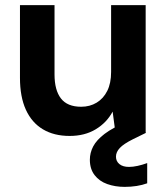

<svg xmlns="http://www.w3.org/2000/svg" viewBox="-20 -519 655 750"><path d="M252 12Q191 12 147.5 -14Q104 -40 81 -90.5Q58 -141 58 -215V-499H193V-228Q193 -167 218 -134.5Q243 -102 297 -102Q331 -102 357.5 -118Q384 -134 399 -164Q414 -194 414 -238V-499H549V0H431L420 -83Q397 -40 354 -14Q311 12 252 12ZM467 211Q430 211 399 200Q368 189 349.5 165Q331 141 331 105Q331 78 344 53Q357 28 388.5 4Q420 -20 475 -43L520 -63L550 0L499 25Q463 43 448 59Q433 75 433 93Q433 111 446.5 122Q460 133 484 133Q499 133 517.5 129Q536 125 555 118V197Q536 204 513.5 207.5Q491 211 467 211Z"/></svg>

Font: DM Sans 20pt
Style: Bold
Weight: 700
Version: Version 4.004;gftools[0.9.30]